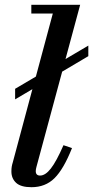

<svg xmlns="http://www.w3.org/2000/svg" viewBox="-20 -770 388 800"><path d="M280 -153Q245 -65 207 -27.5Q169 10 111 10Q67 10 47.2 -8.2Q27.5 -26.5 27.5 -55.5Q27.5 -67.5 29 -76.2Q30.5 -85 33 -92.5L115 -398.5L43 -356V-400L129.5 -451L200 -713.5H110.5V-750H314L253 -524L348 -580V-536L239 -471.5L132 -75Q129 -64.5 129 -57Q129 -38.5 147 -38.5Q169 -38.5 192 -68Q215 -97.5 244.5 -165Z"/></svg>

Font: Bodoni* 06pt Medium
Style: Italic
Weight: 500
Italic angle: -13°
Version: Version 2.3